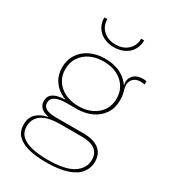

<svg xmlns="http://www.w3.org/2000/svg" viewBox="-229 -874 1079 1209"><g transform="rotate(30 310.5 -270.0)"><path d="M300 217Q230.5 217 176.8 203.8Q123 190.5 92.5 160.5Q62 130.5 62 80Q62 29.5 92.2 0.8Q122.5 -28 172 -37V-42L258 -36Q194.5 -35.5 156.2 -20Q118 -4.5 101 21.5Q84 47.5 84 80Q84 124 111.8 149.8Q139.5 175.5 188.5 186.8Q237.5 198 301 198Q430 198 488 159.8Q546 121.5 546 60Q546 -36 417 -36H212Q156.5 -36 127.2 -55.8Q98 -75.5 98 -112Q98 -147.5 125.8 -166Q153.5 -184.5 208 -185V-193L302 -171H232Q176.5 -171 148.8 -156.2Q121 -141.5 121 -112Q121 -85 144.8 -72Q168.5 -59 218 -59H417Q466.5 -59 500.5 -45Q534.5 -31 551.8 -4.5Q569 22 569 60Q569 105.5 541.8 141Q514.5 176.5 455.2 196.8Q396 217 300 217ZM302 -171Q241.5 -171 194 -193.5Q146.5 -216 119.2 -256.8Q92 -297.5 92 -352Q92 -407 119 -448.2Q146 -489.5 193.2 -512.2Q240.5 -535 302 -535Q367.5 -535 417.5 -508.8Q467.5 -482.5 492 -436Q502 -418 507 -397Q512 -376 512 -352Q512 -297.5 485 -256.8Q458 -216 410.5 -193.5Q363 -171 302 -171ZM302 -191Q356 -191 398 -211Q440 -231 464 -267.2Q488 -303.5 488 -352Q488 -401 464 -437.8Q440 -474.5 398 -494.8Q356 -515 302 -515Q247.5 -515 205.2 -494.8Q163 -474.5 139 -437.8Q115 -401 115 -352Q115 -303.5 139.5 -267.2Q164 -231 206.2 -211Q248.5 -191 302 -191ZM512 -352 497 -410 478 -449 486 -452Q484.5 -456.5 483.8 -461.8Q483 -467 483 -472Q483 -488.5 492 -505.2Q501 -522 520.5 -533Q540 -544 571 -544Q578 -544 583.8 -543.2Q589.5 -542.5 596 -541V-518Q588.5 -519.5 582.2 -520.2Q576 -521 569 -521Q541.5 -521 525.5 -511Q509.5 -501 502.8 -486.8Q496 -472.5 496 -459Q496 -443 500 -429.5Q504 -416 508 -398.2Q512 -380.5 512 -352ZM455 -757Q455 -717.5 436.8 -687.5Q418.5 -657.5 385.8 -640.8Q353 -624 310 -624Q267 -624 234.2 -640.8Q201.5 -657.5 183.2 -687.5Q165 -717.5 165 -757H187Q187 -707 221.2 -675.5Q255.5 -644 310 -644Q365 -644 399 -675.5Q433 -707 433 -757Z"/></g></svg>

Font: Hepta Slab ExtraLight
Style: Regular
Weight: 200
Designer: Michael LaGattuta
Foundry: Michael LaGattuta
Version: Version 1.100